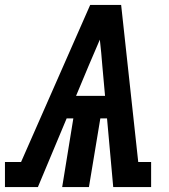

<svg xmlns="http://www.w3.org/2000/svg" viewBox="-61 -755 681 775"><path d="M-41 0V-101H24L303 -735H428L497 -101H549V0H396L371 -277H344L298 0H190L235 -277H208L92 0ZM246 -368H363L352 -490Q350 -516 347.5 -542.5Q345 -569 342 -595Q331 -569 319.5 -542.5Q308 -516 297 -490Z"/></svg>

Font: Iosevka Slab Extended
Style: Bold Italic
Weight: 700
Width: 7
Italic angle: -9°
Monospace: yes
Designer: Belleve Invis
Foundry: Belleve Invis
Version: Version 11.1.0; ttfautohint (v1.8.3)